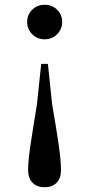

<svg xmlns="http://www.w3.org/2000/svg" viewBox="-20 -563 375 806"><path d="M167 -543Q199 -543 220 -522Q241 -501 241 -471Q241 -441 220 -419.5Q199 -398 167 -398Q136 -398 115 -419.5Q94 -441 94 -471Q94 -501 115 -522Q136 -543 167 -543ZM167 223Q136 223 117 204.5Q98 186 98 151Q98 113 107.5 49Q117 -15 135 -124L153 -295H181L199 -124Q218 -15 227 49Q236 113 236 151Q236 186 217.5 204.5Q199 223 167 223Z"/></svg>

Font: Early Summer Mincho SemiBold
Style: Regular
Weight: 600
Designer: GuiWonder
Version: Version 1.002